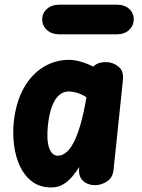

<svg xmlns="http://www.w3.org/2000/svg" viewBox="-20 -814 626 844"><path d="M206 10Q156 10 122 -15.2Q88 -40.5 68.2 -82.2Q48.5 -124 42 -175Q35.5 -226 40.5 -277Q50 -365.5 84.5 -426.8Q119 -488 171 -519.5Q223 -551 284 -551Q299 -551 316.2 -547.5Q333.5 -544 352 -537.5Q370.5 -531 390 -521.5L397.5 -527.5Q407 -535 419.2 -538Q431.5 -541 445 -541Q476.5 -541 500.5 -521.5Q524.5 -502 520.5 -463L479 -66.5Q475.5 -33 450.5 -16.5Q425.5 0 397 0Q366 0 345 -19.2Q324 -38.5 328 -75.5L328.5 -80Q315 -58.5 297.5 -37.8Q280 -17 257.5 -3.5Q235 10 206 10ZM190.5 -262.5Q187.5 -233 188.5 -208.5Q189.5 -184 195.2 -166.2Q201 -148.5 210.8 -139Q220.5 -129.5 234.5 -129.5Q252.5 -129.5 269.8 -143Q287 -156.5 303 -186.2Q319 -216 333.2 -264.8Q347.5 -313.5 359.5 -383.5L360 -386.5Q336.5 -401 317.2 -406.5Q298 -412 282.5 -412Q258.5 -412 239.8 -395.8Q221 -379.5 208.5 -346.5Q196 -313.5 190.5 -262.5ZM242.5 -663Q207.5 -663 186.5 -682Q165.5 -701 165.5 -728.5Q165.5 -756.5 186.5 -775Q207.5 -793.5 242.5 -793.5H492Q527.5 -793.5 547.8 -775Q568 -756.5 568 -728.5Q568 -702 547.8 -682.5Q527.5 -663 492 -663Z"/></svg>

Font: Edu SA Hand Cursive
Style: Regular
Weight: 400
Designer: Tina and Corey Anderson, Eben Sorkin, Mirko Velimirovic
Foundry: Google for Education
Version: Version 2.000